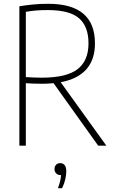

<svg xmlns="http://www.w3.org/2000/svg" viewBox="-20 -767 601 1011"><path d="M82 0V-734Q116 -739.5 152.5 -743.2Q189 -747 234 -747Q480 -747 480 -539Q480 -368 299.5 -334L540 0H497L262 -329Q234 -326 203 -326Q174 -326 154 -326.8Q134 -327.5 116 -329V0ZM200 -358Q330 -358 388 -402.5Q446 -447 446 -539Q446 -627.5 396.2 -670.8Q346.5 -714 231 -714Q198 -714 171.2 -711.8Q144.5 -709.5 116 -705V-361Q141.5 -359.5 160 -358.8Q178.5 -358 200 -358ZM285 224Q293 203 296.8 186.2Q300.5 169.5 301.5 155H298Q284.5 155 275.8 146Q267 137 267 123Q267 109.5 275.2 100.8Q283.5 92 296 92Q329 92 329 135Q329 153 323.8 176.8Q318.5 200.5 307 224Z"/></svg>

Font: Encode Sans Condensed Condensed Thin
Style: Regular
Weight: 100
Width: 3
Designer: Multiple Designers
Foundry: Impallari Type
Version: Version 3.000; ttfautohint (v1.8.3) -l 8 -r 50 -G 200 -x 14 